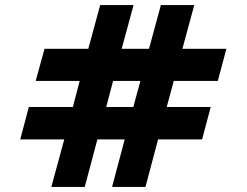

<svg xmlns="http://www.w3.org/2000/svg" viewBox="-20 -740 975 759"><path d="M315 -1H183L234 -189H60L94 -317H268L295 -420H121L156 -547H329L376 -720H508L461 -547H569L616 -720H748L701 -547H875L841 -420H667L639 -317H813L779 -189H605L555 -1H423L473 -189H365ZM427 -420 400 -317H507L535 -420Z"/></svg>

Font: Hauora ExtraBold
Style: Regular
Weight: 800
Designer: Wayne Shih
Foundry: WCYS
Version: Version 1.001